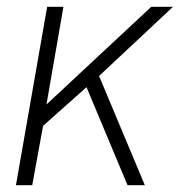

<svg xmlns="http://www.w3.org/2000/svg" viewBox="-20 -546 530 566"><path d="M27 0 119 -526H167L117 -238L426 -526H490L272 -322L407 0H356L235 -289L107 -175L75 0Z"/></svg>

Font: Archivo SemiBold Thin
Style: Italic
Weight: 250
Italic angle: -10°
Version: Version 2.001